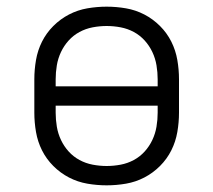

<svg xmlns="http://www.w3.org/2000/svg" viewBox="-20 -548 640 576"><path d="M300 8Q271 8 242 3Q213 -2 187 -15.5Q161 -29 140 -50Q119 -71 106 -97Q93 -123 88 -152Q83 -181 83 -210V-310Q83 -339 88 -368Q93 -397 106 -423Q119 -449 140 -470Q161 -491 187 -504.5Q213 -518 242 -523Q271 -528 300 -528Q329 -528 358 -523Q387 -518 413 -504.5Q439 -491 460 -470Q481 -449 494 -423Q507 -397 512 -368Q517 -339 517 -310V-210Q517 -181 512 -152Q507 -123 494 -97Q481 -71 460 -50Q439 -29 413 -15.5Q387 -2 358 3Q329 8 300 8ZM147 -289H453V-310Q453 -331 449.5 -352Q446 -373 437 -392Q428 -411 414 -426.5Q400 -442 381.5 -452Q363 -462 342 -466Q321 -470 300 -470Q279 -470 258 -466Q237 -462 218.5 -452Q200 -442 186 -426.5Q172 -411 163 -392Q154 -373 150.5 -352Q147 -331 147 -310ZM300 -50Q321 -50 342 -54Q363 -58 381.5 -68Q400 -78 414 -93.5Q428 -109 437 -128Q446 -147 449.5 -168Q453 -189 453 -210V-231H147V-210Q147 -189 150.5 -168Q154 -147 163 -128Q172 -109 186 -93.5Q200 -78 218.5 -68Q237 -58 258 -54Q279 -50 300 -50Z"/></svg>

Font: Iosevka Light Extended
Style: Regular
Weight: 300
Width: 7
Monospace: yes
Designer: Belleve Invis
Foundry: Belleve Invis
Version: Version 32.5.0; ttfautohint (v1.8.4)